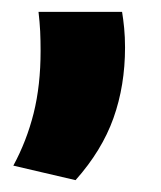

<svg xmlns="http://www.w3.org/2000/svg" viewBox="-20 -183 271 324"><path d="M45 -163H186Q188 -151 189.5 -135.8Q191 -120.5 191 -103Q191 -38.5 171.5 16.2Q152 71 107.5 121L2.5 96.5Q25 55 36.8 8Q48.5 -39 48.5 -97Q48.5 -114.5 47.8 -130Q47 -145.5 45 -163Z"/></svg>

Font: Anek Kannada
Style: Bold
Weight: 700
Version: Version 1.003